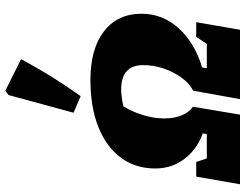

<svg xmlns="http://www.w3.org/2000/svg" viewBox="-118 -784 903 706"><g transform="rotate(-90 333.0 -431.5)"><path d="M8 0 36 -161H90L103 -122H193L195 -137Q136 -158 101 -204.5Q66 -251 66 -311Q66 -385 106 -438.5Q146 -492 219 -521Q292 -550 392 -550Q506 -550 570.5 -500Q635 -450 635 -362Q635 -285 582 -226Q529 -167 437 -139L435 -122H524L550 -161H604L576 0H321L352 -172Q379 -186 400 -215Q421 -244 433.5 -280.5Q446 -317 446 -356Q446 -437 356 -437Q333 -437 295 -429Q275 -398 262.5 -357Q250 -316 250 -278Q250 -242 261.5 -214Q273 -186 293 -173L264 0ZM332 -586 271 -612 336 -851 352 -863 468 -805Q408 -692 332 -586Z"/></g></svg>

Font: Piazzolla SC ExtraBold
Style: Italic
Weight: 800
Italic angle: -11.3°
Designer: Juan Pablo del Peral
Foundry: Huerta Tipografica
Version: Version 1.330